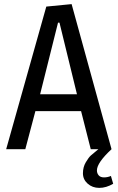

<svg xmlns="http://www.w3.org/2000/svg" viewBox="-20 -725 574 933"><path d="M530 168Q496 188 462.5 188Q429 188 406 167.5Q383 147 383 117Q383 87 397 63.5Q411 40 421 31Q431 22 458 0H421L374 -185H152L103 0H10L205 -693L328 -705L522 0Q451 66 451 103Q451 117 459.5 127Q468 137 485.5 137Q503 137 519 130ZM354 -267 269 -615H262L175 -267Z"/></svg>

Font: Magra
Style: Regular
Weight: 400
Designer: Viviana Monsalve
Foundry: Viviana Monsalve
Version: Version 1.001